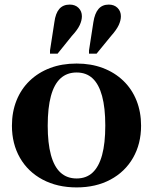

<svg xmlns="http://www.w3.org/2000/svg" viewBox="-20 -807 667 837"><path d="M595 -259Q595 -180 560 -119Q525 -58 461.5 -24Q398 10 314 10Q230 10 166 -24Q102 -58 67 -119Q32 -180 32 -259Q32 -319 52 -369Q72 -419 109.5 -455Q147 -491 198.5 -510.5Q250 -530 314 -530Q377 -530 428.5 -510.5Q480 -491 517.5 -455Q555 -419 575 -369Q595 -319 595 -259ZM188 -259Q188 -183 202 -131.5Q216 -80 244 -54.5Q272 -29 314 -29Q356 -29 383.5 -54.5Q411 -80 425 -131Q439 -182 439 -260Q439 -337 425 -388.5Q411 -440 383.5 -465.5Q356 -491 314 -491Q272 -491 244 -465.5Q216 -440 202 -388.5Q188 -337 188 -259ZM217 -710Q222 -749 238.5 -768Q255 -787 284 -787Q308 -787 322.5 -772.5Q337 -758 337 -736Q337 -718 327.5 -697.5Q318 -677 293 -650L231 -573H198V-587ZM387 -710Q393 -749 409.5 -768Q426 -787 454 -787Q478 -787 492.5 -772.5Q507 -758 507 -736Q507 -718 497.5 -697.5Q488 -677 464 -650L401 -573H368V-587Z"/></svg>

Font: Roboto Serif 144pt SemiBold
Style: Regular
Weight: 600
Version: Version 1.008